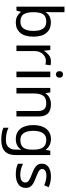

<svg xmlns="http://www.w3.org/2000/svg" viewBox="979 -1779 1040 3038"><g transform="rotate(90 1499.0 -260.0)"><path d="M173 -575Q173 -541 171.5 -511.5Q170 -482 168 -465H173Q196 -499 236 -522Q276 -545 339 -545Q439 -545 499.5 -475.5Q560 -406 560 -268Q560 -130 499 -60Q438 10 339 10Q276 10 236 -13Q196 -36 173 -68H166L148 0H85V-760H173ZM324 -472Q239 -472 206 -423Q173 -374 173 -271V-267Q173 -168 205.5 -115.5Q238 -63 326 -63Q398 -63 433.5 -116Q469 -169 469 -269Q469 -370 433.5 -421Q398 -472 324 -472Z M950 -546Q965 -546 982.5 -544.5Q1000 -543 1013 -540L1002 -459Q989 -462 973.5 -464Q958 -466 944 -466Q903 -466 867 -443.5Q831 -421 809.5 -380.5Q788 -340 788 -286V0H700V-536H772L782 -438H786Q812 -482 853 -514Q894 -546 950 -546Z M1201 -536V0H1113V-536ZM1158 -737Q1178 -737 1193.5 -723.5Q1209 -710 1209 -681Q1209 -653 1193.5 -639Q1178 -625 1158 -625Q1136 -625 1121 -639Q1106 -653 1106 -681Q1106 -710 1121 -723.5Q1136 -737 1158 -737Z M1629 -546Q1725 -546 1774 -499.5Q1823 -453 1823 -349V0H1736V-343Q1736 -408 1707 -440Q1678 -472 1616 -472Q1527 -472 1493 -422Q1459 -372 1459 -278V0H1371V-536H1442L1455 -463H1460Q1486 -505 1532 -525.5Q1578 -546 1629 -546Z M2179 -546Q2232 -546 2274.5 -526Q2317 -506 2347 -465H2352L2364 -536H2434V9Q2434 124 2375.5 182Q2317 240 2194 240Q2136 240 2087.5 231.5Q2039 223 2001 206V125Q2080 167 2199 167Q2268 167 2307.5 126.5Q2347 86 2347 16V-5Q2347 -17 2348 -39.5Q2349 -62 2350 -71H2346Q2318 -30 2276.5 -10Q2235 10 2180 10Q2076 10 2017.5 -63Q1959 -136 1959 -267Q1959 -395 2017.5 -470.5Q2076 -546 2179 -546ZM2191 -472Q2124 -472 2087 -418.5Q2050 -365 2050 -266Q2050 -167 2086.5 -114.5Q2123 -62 2193 -62Q2274 -62 2311 -105.5Q2348 -149 2348 -246V-267Q2348 -377 2310 -424.5Q2272 -472 2191 -472Z M2953 -148Q2953 -70 2895 -30Q2837 10 2739 10Q2683 10 2642.5 1Q2602 -8 2571 -24V-104Q2603 -88 2648.5 -74.5Q2694 -61 2741 -61Q2808 -61 2838 -82.5Q2868 -104 2868 -140Q2868 -160 2857 -176Q2846 -192 2817.5 -208Q2789 -224 2736 -244Q2684 -264 2647 -284Q2610 -304 2590 -332Q2570 -360 2570 -404Q2570 -472 2625.5 -509Q2681 -546 2771 -546Q2820 -546 2862.5 -536.5Q2905 -527 2942 -510L2912 -440Q2878 -454 2841 -464Q2804 -474 2765 -474Q2711 -474 2682.5 -456.5Q2654 -439 2654 -409Q2654 -387 2667 -371.5Q2680 -356 2710.5 -341.5Q2741 -327 2792 -307Q2843 -288 2879 -268Q2915 -248 2934 -219.5Q2953 -191 2953 -148Z"/></g></svg>

Font: Noto Sans Tangsa
Style: Regular
Weight: 400
Designer: David Williams
Foundry: Google LLC
Version: Version 1.504